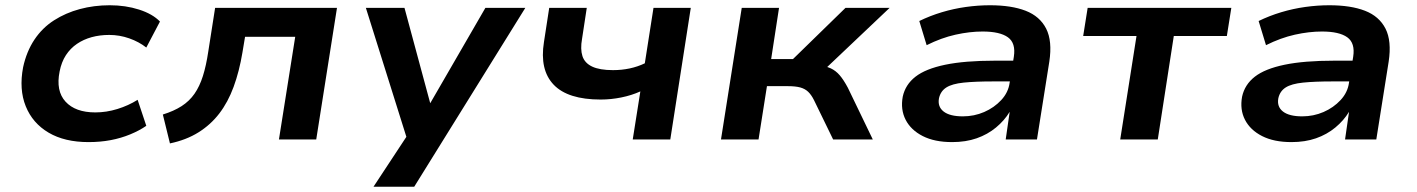

<svg xmlns="http://www.w3.org/2000/svg" viewBox="-20 -531 5394 731"><path d="M317 10Q226 10 165 -26Q104 -62 78 -126.5Q52 -191 68 -275Q81 -335 111 -380Q141 -425 185.5 -453.5Q230 -482 284 -496.5Q338 -511 398 -511Q458 -511 509.5 -494.5Q561 -478 589 -449L537 -350Q509 -372 472 -385Q435 -398 396 -398Q360 -398 329 -389.5Q298 -381 273 -364Q248 -347 231 -321Q214 -295 207 -259Q192 -185 229.5 -144Q267 -103 343 -103Q385 -103 427 -116Q469 -129 504 -151L537 -52Q511 -34 476 -19.5Q441 -5 401.5 2.5Q362 10 317 10Z M627 15 600 -95Q642 -108 671.5 -127Q701 -146 720.5 -174Q740 -202 752.5 -241.5Q765 -281 773 -335L799 -501H1263L1184 0H1042L1104 -391H913L903 -331Q891 -259 869.5 -200.5Q848 -142 815 -99Q782 -56 735.5 -27Q689 2 627 15Z M1402 180 1539 -28 1541 34 1373 -501H1520L1618 -138L1828 -501H1980L1557 180Z M2389 0 2418 -183Q2385 -168 2345.5 -160Q2306 -152 2267 -152Q2142 -152 2088 -208.5Q2034 -265 2051 -371L2071 -501H2214L2196 -383Q2189 -344 2197.5 -317.5Q2206 -291 2234.5 -277.5Q2263 -264 2314 -264Q2347 -264 2377.5 -270.5Q2408 -277 2435 -290L2468 -501H2610L2532 0Z M2725 0 2804 -501H2946L2916 -306H2999L3199 -501H3367L3100 -248L3091 -283Q3123 -280 3142.5 -271Q3162 -262 3177 -244.5Q3192 -227 3208 -197L3303 0H3152L3079 -150Q3069 -170 3057 -181.5Q3045 -193 3027 -198Q3009 -203 2979 -203H2900L2868 0Z M3605 10Q3538 10 3493 -13Q3448 -36 3428 -75Q3408 -114 3417 -163Q3427 -209 3465.5 -239Q3504 -269 3578.5 -284.5Q3653 -300 3769 -300H3858L3847 -221H3761Q3693 -221 3649 -216.5Q3605 -212 3583 -198Q3561 -184 3555 -157Q3549 -125 3572.5 -106.5Q3596 -88 3646 -88Q3689 -88 3727 -104.5Q3765 -121 3792 -150Q3819 -179 3824 -216L3840 -315Q3848 -367 3817.5 -389Q3787 -411 3721 -411Q3672 -411 3618 -399Q3564 -387 3508 -359L3480 -451Q3521 -471 3566 -484.5Q3611 -498 3657.5 -504.5Q3704 -511 3749 -511Q3831 -511 3885 -490Q3939 -469 3963 -422Q3987 -375 3975 -296L3928 0H3809L3824 -104V-105Q3804 -72 3772 -45.5Q3740 -19 3698.5 -4.5Q3657 10 3605 10Z M4245 0 4307 -394H4104L4121 -501H4668L4651 -394H4449L4388 0Z M4897 10Q4830 10 4785 -13Q4740 -36 4720 -75Q4700 -114 4709 -163Q4719 -209 4757.5 -239Q4796 -269 4870.5 -284.5Q4945 -300 5061 -300H5150L5139 -221H5053Q4985 -221 4941 -216.5Q4897 -212 4875 -198Q4853 -184 4847 -157Q4841 -125 4864.5 -106.5Q4888 -88 4938 -88Q4981 -88 5019 -104.5Q5057 -121 5084 -150Q5111 -179 5116 -216L5132 -315Q5140 -367 5109.5 -389Q5079 -411 5013 -411Q4964 -411 4910 -399Q4856 -387 4800 -359L4772 -451Q4813 -471 4858 -484.5Q4903 -498 4949.5 -504.5Q4996 -511 5041 -511Q5123 -511 5177 -490Q5231 -469 5255 -422Q5279 -375 5267 -296L5220 0H5101L5116 -104V-105Q5096 -72 5064 -45.5Q5032 -19 4990.5 -4.5Q4949 10 4897 10Z"/></svg>

Font: Nunito Sans 7pt SemiExpanded
Style: Bold Italic
Weight: 700
Width: 6
Italic angle: -9°
Designer: Vernon Adams
Foundry: Vernon Adams
Version: Version 3.101;gftools[0.9.27]